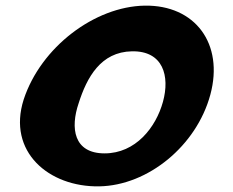

<svg xmlns="http://www.w3.org/2000/svg" viewBox="-20 -814 828 681"><path d="M64 -461C5 -276 153 -150 332 -153C505 -156 677 -297 726 -478C775 -659 672 -797 493 -794C316 -791 125 -647 64 -461ZM259 -448C288 -539 337 -630 448 -632C559 -634 583 -544 558 -453C533 -362 461 -270 351 -270C241 -270 229 -360 259 -448Z"/></svg>

Font: Drag You Down
Style: Regular
Weight: 400
Designer: Robert Jablonski
Foundry: Cannot Into Space Fonts
Version: Version 0.97